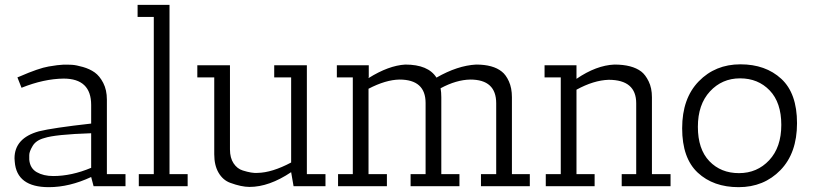

<svg xmlns="http://www.w3.org/2000/svg" viewBox="-20 -770 3361 794"><path d="M182 4Q49 4 41 -101Q40 -108 40 -115Q40 -199 141 -227Q197 -241 357 -259V-336Q357 -445 243 -445Q161 -444 69 -407L52 -450L62 -454Q140 -488 181 -495Q222 -502 241 -502.5Q260 -503 277.5 -502Q295 -501 323 -493Q351 -485 371.5 -470.5Q392 -456 407 -427Q422 -398 422 -358V-50H499V0H367L357 -38Q267 4 182 4ZM200 -42Q276 -42 357 -76V-219Q207 -214 163 -199Q129 -190 115 -166.5Q101 -143 101 -129Q101 -115 101 -110Q104 -74 132 -58Q160 -42 200 -42Z M549 -700V-750H681V-50H756V0H554V-50H616V-700Z M1184 -58Q1093 3 1012 3Q978 3 932 -14Q902 -25 884 -55.5Q866 -86 866 -132V-450H796V-500H931V-152Q931 -117 946 -94.5Q961 -72 984 -65Q1022 -53 1045 -55Q1105 -56 1184 -98V-450H1114V-500H1249V-50H1326V0H1194Z M1678 0V-50H1740V-344Q1740 -441 1632 -441Q1575 -440 1504 -403V-50H1580V0H1378V-50H1439V-450H1373V-500H1505V-450H1504V-447Q1587 -499 1656 -503Q1751 -503 1785 -449Q1872 -499 1949 -503Q2019 -503 2055 -474Q2072 -461 2084.5 -433.5Q2097 -406 2097 -368V-50H2171V0H1969V-50H2032V-343Q2032 -441 1925 -441Q1867 -440 1802 -405Q1805 -388 1805 -368V-50H1880V0Z M2232 -450V-500H2364V-444Q2446 -500 2521 -503Q2594 -503 2632 -474Q2649 -461 2662.5 -433.5Q2676 -406 2676 -368V-50H2753V0H2551V-50H2611V-343Q2611 -440 2497 -440Q2435 -438 2364 -399V-50H2439V0H2237V-50H2299V-450Z M3034.5 4Q2930 4 2865.5 -56Q2801 -116 2801 -239.5Q2801 -363 2869.5 -433.5Q2938 -504 3042 -504Q3146 -504 3211 -444Q3276 -384 3276 -260.5Q3276 -137 3207.5 -66.5Q3139 4 3034.5 4ZM3040.5 -446Q2966 -446 2916 -392Q2866 -338 2866 -245.5Q2866 -153 2913.5 -103.5Q2961 -54 3036 -54Q3111 -54 3161 -107.5Q3211 -161 3211 -253.5Q3211 -346 3163 -396Q3115 -446 3040.5 -446Z"/></svg>

Font: Antic Slab
Style: Regular
Weight: 400
Designer: Santiago Orozco
Foundry: Santiago Orozco
Version: Version 001.002